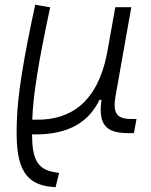

<svg xmlns="http://www.w3.org/2000/svg" viewBox="-20 -547 626 796"><path d="M210.4 229 225.1 169.9 207 167C127 154.8 113.8 99.6 112.8 10.3H116.7C269 12.7 349.6 -44.4 392.6 -133.3H400.9C386.2 -29.8 420.4 4.9 510.7 4.9H535.2L545.9 -53.7H524.9C463.4 -53.7 446.8 -78.1 459 -148.9L524.4 -517.1H458L423.3 -323.2C383.3 -123.5 273.4 -48.8 130.9 -50.8H113.8C117.2 -156.7 141.6 -299.8 188 -516.6L126 -527.3C78.1 -305.7 53.2 -157.7 49.8 -43.5C43.9 123.5 65.9 219.7 202.6 228.5Z"/></svg>

Font: Cascadia Mono NF Light
Style: Italic
Weight: 300
Italic angle: -10°
Monospace: yes
Designer: Aaron Bell
Foundry: Saja Typeworks
Version: Version 2404.023